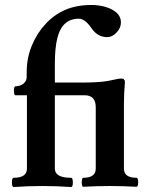

<svg xmlns="http://www.w3.org/2000/svg" viewBox="-20 -746 588 770"><path d="M35 4Q30 4 28.5 -5Q27 -14 28.5 -23.5Q30 -33 35 -33Q88 -33 88 -70V-364H42Q38 -364 36.5 -373Q35 -382 36.5 -391Q38 -400 42 -400Q61 -400 74 -410.5Q87 -421 87 -437V-455Q87 -514 108 -564Q129 -614 162 -649Q194 -685 239.5 -705.5Q285 -726 347 -726Q377 -726 404 -718Q431 -710 448 -694.5Q465 -679 465 -656Q465 -634 447.5 -615.5Q430 -597 410 -597Q371 -597 346 -634Q333 -653 320.5 -662Q308 -671 296 -671Q263 -671 241.5 -652Q220 -633 210 -593.5Q200 -554 200 -490V-415H340Q345 -415 346.5 -402.5Q348 -390 346.5 -377Q345 -364 340 -364H200V-70Q200 -33 265 -33Q270 -33 271.5 -23.5Q273 -14 271.5 -5Q270 4 265 4Q237 2 208 1Q179 0 150 0Q121 0 92.5 1Q64 2 35 4ZM314 3Q310 3 308.5 -6.1Q307 -15.1 308.5 -24.1Q310 -33 314 -33Q364 -33 364 -70V-315Q364 -340 352.8 -352Q341.5 -364 319 -364Q315 -364 313.5 -376.8Q312 -389.5 313.5 -402.2Q315 -415 318.8 -415Q340 -415 367.5 -416.5Q395 -418 416 -422Q438 -427 449.5 -429Q461 -431 467 -431Q481 -431 481 -416Q479 -394 478 -372.5Q477 -351 477 -329V-70Q477 -33 527 -33Q532 -33 533.5 -24.1Q535 -15.1 533.5 -6.1Q532 3 527 3Q473.5 0 420 0Q368.2 0 314 3Z"/></svg>

Font: Junicode VF
Style: Regular
Weight: 400
Designer: Peter S. Baker
Version: Version 2.213